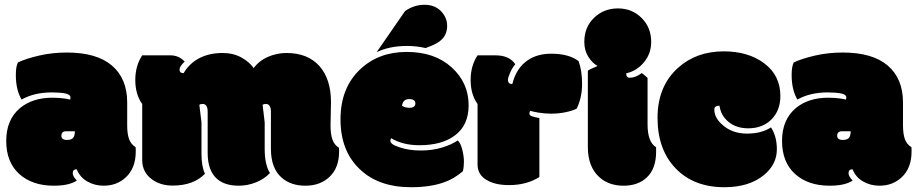

<svg xmlns="http://www.w3.org/2000/svg" viewBox="-20 -764 3813 799"><path d="M509.3 -241.7Q509.3 -206.5 517.1 -185.1Q524.9 -163.6 544.4 -151.4Q544.9 -148.9 544.9 -142.1V-133.3Q544.9 -64 502.9 -25.4Q465.8 8.8 411.1 8.8Q374 8.8 343.3 -8.8Q312.5 -26.4 299.3 -59.6Q282.7 -59.6 282.7 -43.5Q282.7 -29.8 299.8 -12.7Q268.1 8.8 204.1 8.8Q113.8 8.8 59.8 -40.3Q5.9 -89.4 5.9 -177.5Q5.9 -265.6 63 -314Q115.2 -357.4 198.2 -357.4Q226.6 -357.4 252.9 -353.5Q270.5 -350.1 272 -349.6Q273.4 -354.5 273.4 -357.9Q273.4 -370.6 252 -375Q230.5 -379.4 195.8 -379.4Q122.1 -379.4 69.8 -349.6Q45.9 -390.1 45.9 -452.1Q45.9 -487.3 54.7 -504.4Q89.8 -520.5 144 -533Q198.2 -545.4 258.3 -545.4Q382.3 -545.4 445.8 -491.2Q509.3 -437 509.3 -337.4ZM255.9 -217.8Q235.4 -217.8 235.4 -199.2Q235.4 -181.6 259.3 -181.6Q275.9 -181.6 283.7 -189.7Q291.5 -197.8 291.5 -217.8Q291.5 -217.8 255.9 -217.8Z M1355.5 -241.7Q1355.5 -206.1 1363.3 -183.6Q1371.1 -161.1 1390.6 -148.9Q1391.1 -146.5 1391.1 -140.6V-133.3Q1391.1 -66.4 1352.1 -28.8Q1313 8.8 1251.2 8.8Q1189.5 8.8 1151.9 -24.9Q1107.4 -64 1107.4 -144.5V-298.8Q1107.4 -331.5 1085.9 -331.5Q1077.6 -331.5 1072.8 -327.6L1081.5 -254.9V-144.5Q1081.5 -78.1 1103.5 -43.9Q1080.1 -19 1045.2 -5.1Q1010.3 8.8 974.1 8.8Q915.5 8.8 883.3 -19.5Q844.2 -53.7 844.2 -127.4V-298.8Q844.2 -331.5 822.8 -331.5Q814.5 -331.5 809.6 -327.6L818.4 -254.9V-125.5Q818.4 -70.8 833 -41Q785.2 8.3 698.7 8.3Q647.5 8.3 612.3 -17.6Q571.8 -47.4 571.8 -97.7V-331.1Q543 -371.6 543 -430.9Q543 -490.2 571.8 -533.7H689.5Q724.1 -533.7 748.5 -507.8Q727.1 -487.8 727.1 -474.6Q727.1 -459.5 744.1 -459.5Q765.6 -496.6 803.2 -518.6Q847.2 -543.5 906.2 -543.5Q951.2 -543.5 985.1 -524.4Q1019 -505.4 1035.6 -480.5Q1058.6 -511.7 1095.5 -527.6Q1132.3 -543.5 1172.4 -543.5Q1260.7 -543.5 1309.6 -488.8Q1357.4 -434.1 1357.4 -338.9Z M1690.4 15.1Q1555.2 15.1 1477.1 -60.1Q1397 -135.7 1397 -267.3Q1397 -398.9 1479.5 -476.1Q1555.7 -547.9 1672.4 -547.9Q1789.1 -547.9 1859.6 -483.6Q1930.2 -419.4 1930.2 -325.7Q1930.2 -242.2 1872.1 -199.7Q1818.4 -159.7 1725.6 -159.7Q1656.2 -159.7 1608.4 -188.5Q1604.5 -185.5 1604.5 -177.7Q1604.5 -163.1 1643.1 -150.9Q1681.6 -137.7 1730.7 -137.7Q1779.8 -137.7 1820.1 -150.1Q1860.4 -162.6 1884.8 -179.7Q1896.5 -169.4 1903.6 -141.8Q1910.6 -114.3 1910.6 -91.6Q1910.6 -68.8 1906.2 -51.3Q1868.2 -19 1828.1 -5.4Q1771.5 15.1 1690.4 15.1ZM1684.1 -315.4Q1708.5 -315.4 1708.5 -334Q1708.5 -351.6 1682.6 -351.6Q1656.7 -351.6 1652.8 -323.7Q1666.5 -315.4 1684.1 -315.4ZM1672.9 -572.8Q1601.6 -572.8 1547.4 -546.9L1665.5 -717.8Q1703.1 -744.1 1746.3 -744.1Q1789.6 -744.1 1815.2 -717.5Q1840.8 -690.9 1840.8 -656.5Q1840.8 -622.1 1818.8 -600.1Q1801.8 -583 1766.1 -569.8L1751 -564Q1713.4 -572.8 1672.9 -572.8Z M2098.6 6.3Q2040.5 6.3 2005.9 -14.6Q1967.3 -36.6 1967.3 -79.6V-331.1Q1938.5 -371.6 1938.5 -430.9Q1938.5 -490.2 1967.3 -533.7H2042Q2099.6 -533.7 2124.5 -496.6Q2112.3 -482.9 2103 -461.9Q2093.8 -440.9 2093.8 -431.9Q2093.8 -422.9 2098.4 -418.5Q2103 -414.1 2111.8 -414.1Q2128.9 -481.9 2176.8 -513.7Q2216.3 -540.5 2274.4 -540.5Q2346.7 -540.5 2387.7 -509.8Q2402.3 -470.7 2402.3 -414.3Q2402.3 -357.9 2379.9 -312Q2363.3 -303.2 2334 -297.1Q2304.7 -291 2274.9 -291Q2245.1 -291 2221.4 -295.2Q2197.8 -299.3 2187 -302.7Q2183.1 -298.8 2183.1 -291.5Q2183.1 -284.2 2192.6 -280.5Q2202.1 -276.9 2224.6 -272.5V-27.3Q2171.4 6.3 2098.6 6.3Z M2674.8 -439.5V-246.1Q2674.8 -173.3 2710 -151.4Q2710.4 -148.9 2710.4 -142.1V-133.3Q2710.4 -61.5 2671.4 -25.4Q2635.3 8.8 2575 8.8Q2514.6 8.8 2475.6 -25.4Q2426.3 -68.8 2426.3 -152.3V-469.7Q2435.1 -476.1 2445.3 -480Q2455.6 -483.9 2466.8 -489.7Q2445.8 -500.5 2428.7 -527.1Q2411.6 -553.7 2411.6 -589.4Q2411.6 -650.9 2452.1 -689.9Q2492.7 -729 2551.5 -729Q2610.4 -729 2650.1 -689.2Q2689.9 -649.4 2689.9 -589.4Q2689.9 -541 2659.7 -504.6Q2629.4 -468.3 2585.9 -459Q2585.9 -440.4 2600.1 -440.4Q2625 -440.4 2650.9 -460Q2670.4 -444.8 2674.8 -439.5Z M2994.1 15.1Q2867.2 15.1 2791.7 -63.2Q2716.3 -141.6 2716.3 -273.4Q2716.3 -405.3 2801.8 -481.9Q2877.9 -550.3 2992.2 -550.3Q3093.8 -550.3 3160.6 -500.2Q3227.5 -450.2 3227.5 -364.3Q3227.5 -304.7 3190.7 -267.3Q3153.8 -230 3093.8 -230Q3044.9 -230 3012.5 -256.1Q2980 -282.2 2974.1 -324.2Q2952.6 -324.2 2952.6 -308.6Q2952.6 -272.9 2987.8 -243.2Q3028.3 -208 3088.6 -208Q3148.9 -208 3188.5 -233.9Q3212.9 -196.3 3212.9 -142.6Q3212.9 -80.1 3159.2 -35.6Q3097.7 15.1 2994.1 15.1Z M3737.8 -241.7Q3737.8 -206.5 3745.6 -185.1Q3753.4 -163.6 3772.9 -151.4Q3773.4 -148.9 3773.4 -142.1V-133.3Q3773.4 -64 3731.4 -25.4Q3694.3 8.8 3639.6 8.8Q3602.5 8.8 3571.8 -8.8Q3541 -26.4 3527.8 -59.6Q3511.2 -59.6 3511.2 -43.5Q3511.2 -29.8 3528.3 -12.7Q3496.6 8.8 3432.6 8.8Q3342.3 8.8 3288.3 -40.3Q3234.4 -89.4 3234.4 -177.5Q3234.4 -265.6 3291.5 -314Q3343.8 -357.4 3426.8 -357.4Q3455.1 -357.4 3481.4 -353.5Q3499 -350.1 3500.5 -349.6Q3502 -354.5 3502 -357.9Q3502 -370.6 3480.5 -375Q3459 -379.4 3424.3 -379.4Q3350.6 -379.4 3298.3 -349.6Q3274.4 -390.1 3274.4 -452.1Q3274.4 -487.3 3283.2 -504.4Q3318.4 -520.5 3372.6 -533Q3426.8 -545.4 3486.8 -545.4Q3610.8 -545.4 3674.3 -491.2Q3737.8 -437 3737.8 -337.4ZM3484.4 -217.8Q3463.9 -217.8 3463.9 -199.2Q3463.9 -181.6 3487.8 -181.6Q3504.4 -181.6 3512.2 -189.7Q3520 -197.8 3520 -217.8Q3520 -217.8 3484.4 -217.8Z"/></svg>

Font: Modak
Style: Regular
Weight: 400
Version: Version 1.036;PS Version 1.000;hotconv 1.0.79;makeotf.lib2.5